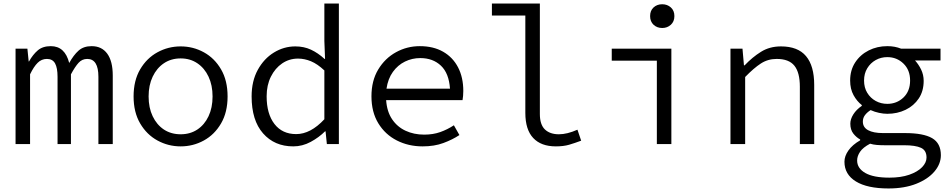

<svg xmlns="http://www.w3.org/2000/svg" viewBox="-20 -814 5376 1085"><path d="M67.9 0V-539.1H134.8L142.1 -466.8H144Q165.5 -505.4 193.4 -529.3Q221.2 -553.2 267.1 -553.2Q347.2 -553.2 371.1 -458Q395.5 -502.4 423.8 -527.8Q452.1 -553.2 498 -553.2Q555.2 -553.2 586.2 -510.5Q617.2 -467.8 617.2 -387.2V0H536.1V-379.9Q536.1 -481 473.1 -481Q443.8 -481 424.1 -459.2Q404.3 -437.5 380.9 -394V0H305.2V-379.9Q305.2 -430.2 291.3 -455.6Q277.3 -481 245.1 -481Q214.8 -481 192.9 -459.2Q170.9 -437.5 149.9 -394V0Z M1001 13.2Q930.7 13.2 869.9 -20Q809.1 -53.2 772 -116.5Q734.9 -179.7 734.9 -269Q734.9 -358.9 772 -422.1Q809.1 -485.4 869.9 -518.6Q930.7 -551.8 1001 -551.8Q1071.3 -551.8 1131.8 -518.6Q1192.4 -485.4 1229.2 -422.1Q1266.1 -358.9 1266.1 -269Q1266.1 -179.7 1229.2 -116.5Q1192.4 -53.2 1131.8 -20Q1071.3 13.2 1001 13.2ZM1001 -55.2Q1054.7 -55.2 1095.2 -82Q1135.7 -108.9 1158.4 -157Q1181.2 -205.1 1181.2 -269Q1181.2 -332.5 1158.4 -380.9Q1135.7 -429.2 1095.2 -456.5Q1054.7 -483.9 1001 -483.9Q946.8 -483.9 906.2 -456.5Q865.7 -429.2 842.8 -380.9Q819.8 -332.5 819.8 -269Q819.8 -205.1 842.8 -157Q865.7 -108.9 906.2 -82Q946.8 -55.2 1001 -55.2Z M1637.2 13.2Q1531.2 13.2 1466.6 -60.3Q1401.9 -133.8 1401.9 -269Q1401.9 -356 1436.8 -419.4Q1471.7 -482.9 1528.1 -517.3Q1584.5 -551.8 1648.9 -551.8Q1697.8 -551.8 1737.5 -533.2Q1777.3 -514.6 1814 -481H1816.9L1813 -583V-793.9H1895V0H1827.1L1819.8 -71.8H1816.9Q1782.7 -37.6 1735.8 -12.2Q1689 13.2 1637.2 13.2ZM1653.8 -56.2Q1734.9 -56.2 1813 -140.1V-416Q1773.9 -452.6 1737.3 -467.8Q1700.7 -482.9 1664.1 -482.9Q1614.7 -482.9 1574.7 -455.8Q1534.7 -428.7 1510.7 -380.6Q1486.8 -332.5 1486.8 -270Q1486.8 -170.4 1531 -113.3Q1575.2 -56.2 1653.8 -56.2Z M2164.1 -313H2522.9Q2517.1 -399.9 2471.7 -442.9Q2426.3 -485.8 2355 -485.8Q2309.1 -485.8 2268.6 -466.1Q2228 -446.3 2200.2 -407.7Q2172.4 -369.1 2164.1 -313ZM2544.9 -106 2576.2 -50.8Q2537.1 -24.9 2485.8 -5.9Q2434.6 13.2 2368.2 13.2Q2288.1 13.2 2222.4 -20.3Q2156.7 -53.7 2117.9 -117.2Q2079.1 -180.7 2079.1 -270Q2079.1 -357.9 2117.4 -421.4Q2155.8 -484.9 2218 -519Q2280.3 -553.2 2352.1 -553.2Q2429.2 -553.2 2484.1 -521.7Q2539.1 -490.2 2568.6 -433.3Q2598.1 -376.5 2598.1 -299.8Q2598.1 -285.6 2596.9 -272Q2595.7 -258.3 2593.8 -248H2162.1Q2166.5 -183.6 2195.8 -140.1Q2225.1 -96.7 2272.2 -75Q2319.3 -53.2 2377 -53.2Q2427.2 -53.2 2467.8 -67.6Q2508.3 -82 2544.9 -106Z M3121.1 13.2Q3037.6 13.2 2993.2 -34.2Q2948.7 -81.5 2948.7 -175.8V-726.1H2759.8V-793.9H3030.8V-169.9Q3030.8 -109.9 3059.3 -82.5Q3087.9 -55.2 3138.2 -55.2Q3185.1 -55.2 3243.2 -81.1L3264.2 -19Q3228 -5.4 3196.3 3.9Q3164.6 13.2 3121.1 13.2Z M3691.9 0V-471.2H3437V-539.1H3773.9V0ZM3722.2 -655.8Q3692.9 -655.8 3673.3 -674.1Q3653.8 -692.4 3653.8 -723.1Q3653.8 -753.9 3673.3 -772Q3692.9 -790 3722.2 -790Q3751 -790 3771 -772Q3791 -753.9 3791 -723.1Q3791 -692.4 3771 -674.1Q3751 -655.8 3722.2 -655.8Z M4107.9 0V-539.1H4175.8L4184.1 -444.8H4188Q4231.4 -490.7 4280.3 -521.2Q4329.1 -551.8 4393.1 -551.8Q4488.8 -551.8 4534.9 -496.8Q4581.1 -441.9 4581.1 -334V0H4500V-324.2Q4500 -404.3 4469.2 -442.6Q4438.5 -481 4369.1 -481Q4319.3 -481 4279.5 -455.1Q4239.7 -429.2 4190.9 -378.9V0Z M5001 251Q4880.9 251 4816.4 211.2Q4752 171.4 4752 100.1Q4752 67.9 4774.7 35.9Q4797.4 3.9 4840.8 -21V-25.9Q4819.8 -37.1 4802.5 -58.8Q4785.2 -80.6 4785.2 -115.2Q4785.2 -140.6 4802.2 -167.7Q4819.3 -194.8 4850.1 -215.8V-220.2Q4822.8 -241.2 4803.5 -276.1Q4784.2 -311 4784.2 -358.9Q4784.2 -417.5 4812.7 -461.2Q4841.3 -504.9 4889.2 -529.1Q4937 -553.2 4994.1 -553.2Q5016.6 -553.2 5035.6 -549.6Q5054.7 -545.9 5071.8 -539.1H5294.9V-472.2H5150.9Q5170.4 -451.2 5185.1 -421.4Q5199.7 -391.6 5199.7 -356.9Q5199.7 -299.3 5172.1 -257.8Q5144.5 -216.3 5097.7 -193.6Q5050.8 -170.9 4994.1 -170.9Q4972.2 -170.9 4947.3 -176.3Q4922.4 -181.6 4899.9 -191.9Q4879.9 -179.2 4867.9 -163.3Q4856 -147.5 4856 -127Q4856 -94.2 4886 -78.1Q4916 -62 4969.7 -62H5093.8Q5198.2 -62 5247.6 -33.2Q5296.9 -4.4 5296.9 63Q5296.9 112.3 5260.5 155.3Q5224.1 198.2 5157.7 224.6Q5091.3 251 5001 251ZM4994.1 -227.1Q5047.9 -227.1 5085.4 -262.9Q5123 -298.8 5123 -358.9Q5123 -418.5 5085.4 -454.8Q5047.9 -491.2 4994.1 -491.2Q4958.5 -491.2 4928.7 -474.6Q4898.9 -458 4880.9 -428.2Q4862.8 -398.4 4862.8 -358.9Q4862.8 -318.8 4880.9 -289.3Q4898.9 -259.8 4928.7 -243.4Q4958.5 -227.1 4994.1 -227.1ZM5005.9 189.9Q5070.8 189.9 5117.9 173.6Q5165 157.2 5190.4 131.1Q5215.8 105 5215.8 76.2Q5215.8 35.6 5184.3 21.2Q5152.8 6.8 5088.9 6.8H4979Q4955.6 6.8 4934.8 5.1Q4914.1 3.4 4897 -2Q4856.4 19.5 4840.1 43.9Q4823.7 68.4 4823.7 92.8Q4823.7 137.2 4869.9 163.6Q4916 189.9 5005.9 189.9Z"/></svg>

Font: Shanggu Mono N
Style: Regular
Weight: 350
Designer: GuiWonder
Version: Version 1.021